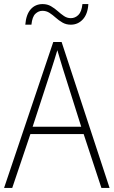

<svg xmlns="http://www.w3.org/2000/svg" viewBox="-20 -987 557 941"><path d="M477 -66 390 -330H129L40 -66H0L241 -781H282L517 -66ZM288 -651Q282 -671 275 -694Q268 -717 261 -741Q254 -718 247 -695Q240 -672 233 -651L140 -366H378ZM104 -866Q108 -916 130.5 -941.5Q153 -967 189 -967Q212 -967 230 -956.5Q248 -946 263 -932.5Q278 -919 293.5 -908.5Q309 -898 327 -898Q348 -898 364 -913.5Q380 -929 384 -967H413Q410 -918 386 -892Q362 -866 327 -866Q304 -866 286 -876.5Q268 -887 253 -900.5Q238 -914 222.5 -924Q207 -934 188 -934Q169 -934 153.5 -919.5Q138 -905 134 -866Z"/></svg>

Font: Noto Sans Malayalam UI SemiCondensed ExtraLight
Style: Regular
Weight: 200
Width: 4
Designer: Jelle Bosma - Monotype Design Team
Foundry: Monotype Imaging Inc.
Version: Version 2.104; ttfautohint (v1.8.4.7-5d5b)